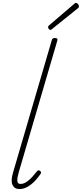

<svg xmlns="http://www.w3.org/2000/svg" viewBox="-20 -1274 558 1309"><path d="M113 15Q79 15 65.5 -13Q52 -41 69 -98L333 -1000Q335 -1008 340 -1011.5Q345 -1015 355 -1015Q364 -1015 369 -1011Q374 -1007 371 -998L108 -100Q97 -62 98 -41Q99 -20 120 -20Q140 -20 160.5 -33.5Q181 -47 199.5 -67.5Q218 -88 231 -105Q237 -112 242 -113Q247 -114 252 -109Q260 -104 260 -99Q260 -94 257 -89Q243 -68 221 -43.5Q199 -19 170.5 -2Q142 15 113 15ZM325 -1070Q319 -1070 313.5 -1076Q308 -1082 308 -1087Q308 -1089 308.5 -1092Q309 -1095 311 -1098L484 -1246Q488 -1249 490 -1251.5Q492 -1254 497 -1254Q502 -1254 507 -1250.5Q512 -1247 515 -1241.5Q518 -1236 518 -1230Q518 -1228 517.5 -1225.5Q517 -1223 514 -1220L336 -1077Q332 -1074 330 -1072Q328 -1070 325 -1070Z"/></svg>

Font: Playwrite AU QLD Thin
Style: Regular
Weight: 250
Designer: Veronika Burian, José Scaglione
Foundry: TypeTogether
Version: Version 1.002